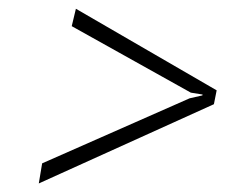

<svg xmlns="http://www.w3.org/2000/svg" viewBox="-20 -579 545 447"><path d="M421.4 -350.1 451.2 -356.9 451.7 -358.9 424.3 -363.3 147 -518.1 156.7 -558.6 484.4 -368.7 478 -336.4 70.3 -151.9 78.1 -198.7Z"/></svg>

Font: Ufes Sans Thin
Style: Italic
Weight: 100
Designer: Ricardo Esteves & Thais Bronze
Foundry: ProDesignUfes - Ricardo Esteves, Thais Bronze
Version: Version 2.0